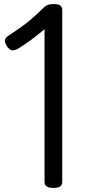

<svg xmlns="http://www.w3.org/2000/svg" viewBox="-20 -910 490 944"><path d="M243 14Q219 14 209 6.5Q199 -1 199 -14V-766Q177 -748 154 -730Q131 -712 109 -697Q87 -682 68 -670Q54 -663 41.5 -662.5Q29 -662 15 -681Q2 -701 4 -713Q6 -725 28 -739Q56 -757 80.5 -774.5Q105 -792 131.5 -814Q158 -836 190 -868Q199 -877 206 -881.5Q213 -886 222 -888Q231 -890 246 -890Q270 -890 278 -881.5Q286 -873 286 -863V-14Q286 -1 276 6.5Q266 14 243 14Z"/></svg>

Font: Playwrite IT Moderna
Style: Regular
Weight: 400
Designer: Veronika Burian, José Scaglione
Foundry: TypeTogether
Version: Version 1.002